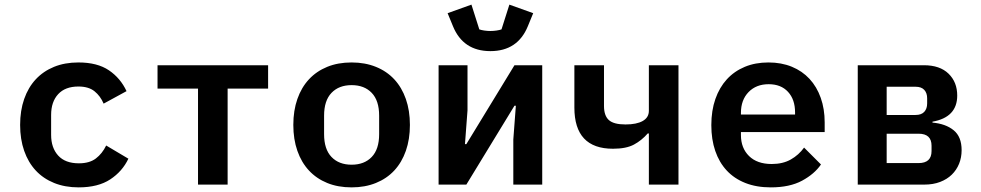

<svg xmlns="http://www.w3.org/2000/svg" viewBox="-20 -798 4240 830"><path d="M320 12Q261 12 214 -7Q167 -26 134.5 -61Q102 -96 84.5 -146Q67 -196 67 -258Q67 -320 84.5 -370Q102 -420 134.5 -455Q167 -490 213.5 -509Q260 -528 319 -528Q401 -528 451 -494Q501 -460 527 -404L428 -350Q414 -383 388.5 -403.5Q363 -424 319 -424Q262 -424 231.5 -391Q201 -358 201 -301V-215Q201 -159 231.5 -125.5Q262 -92 321 -92Q367 -92 394.5 -113Q422 -134 439 -169L535 -112Q509 -57 456.5 -22.5Q404 12 320 12Z M836 -415H661V-516H1139V-415H964V0H836Z M1500 12Q1441 12 1394.5 -7Q1348 -26 1315.5 -61Q1283 -96 1265.5 -146Q1248 -196 1248 -258Q1248 -320 1265.5 -370Q1283 -420 1315.5 -455Q1348 -490 1394.5 -509Q1441 -528 1500 -528Q1558 -528 1605 -509Q1652 -490 1684.5 -455Q1717 -420 1734.5 -370Q1752 -320 1752 -258Q1752 -196 1734.5 -146Q1717 -96 1684.5 -61Q1652 -26 1605 -7Q1558 12 1500 12ZM1500 -86Q1555 -86 1587 -119.5Q1619 -153 1619 -218V-298Q1619 -363 1587 -396.5Q1555 -430 1500 -430Q1445 -430 1413 -396.5Q1381 -363 1381 -298V-218Q1381 -153 1413 -119.5Q1445 -86 1500 -86Z M1876 -516H2001V-321L1990 -175H1996L2204 -516H2324V0H2199V-195L2210 -341H2204L1996 0H1876ZM2100 -577Q1982 -577 1938 -685L1915 -741L2018 -778L2052 -671Q2060 -668 2073.5 -666Q2087 -664 2100 -664Q2113 -664 2126.5 -666Q2140 -668 2148 -671L2182 -778L2285 -741L2262 -685Q2218 -577 2100 -577Z M2785 -221H2780Q2754 -191 2720.5 -173Q2687 -155 2630 -155Q2463 -155 2463 -333V-516H2591V-340Q2591 -298 2612 -279Q2633 -260 2684 -260Q2732 -260 2758.5 -275Q2785 -290 2785 -319V-516H2913V0H2785Z M3312 12Q3250 12 3202 -7Q3154 -26 3121.5 -61Q3089 -96 3072 -145.5Q3055 -195 3055 -257Q3055 -320 3072.5 -370Q3090 -420 3122 -455Q3154 -490 3199.5 -509Q3245 -528 3302 -528Q3358 -528 3403 -509.5Q3448 -491 3479.5 -457Q3511 -423 3528 -375Q3545 -327 3545 -269V-227H3183V-214Q3183 -158 3218 -123.5Q3253 -89 3316 -89Q3364 -89 3398.5 -108.5Q3433 -128 3456 -160L3529 -87Q3501 -46 3447.5 -17Q3394 12 3312 12ZM3303 -434Q3249 -434 3216 -400Q3183 -366 3183 -310V-303H3417V-312Q3417 -368 3386.5 -401Q3356 -434 3303 -434Z M3688 -516H3974Q4043 -516 4080.5 -479.5Q4118 -443 4118 -385Q4118 -291 4011 -272V-268Q4068 -263 4102.5 -235Q4137 -207 4137 -149Q4137 -117 4126 -90Q4115 -63 4094.5 -43Q4074 -23 4044 -11.5Q4014 0 3976 0H3688ZM3951 -93Q4007 -93 4007 -145V-168Q4007 -220 3951 -220H3813V-93ZM3938 -301Q3963 -301 3975.5 -314.5Q3988 -328 3988 -351V-373Q3988 -396 3975.5 -409.5Q3963 -423 3938 -423H3813V-301Z"/></svg>

Font: IBM Plex Mono SemiBold
Style: Regular
Weight: 600
Monospace: yes
Designer: Mike Abbink, Paul van der Laan, Pieter van Rosmalen
Foundry: Bold Monday
Version: Version 2.3